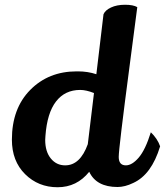

<svg xmlns="http://www.w3.org/2000/svg" viewBox="-20 -781 693 807"><path d="M557 -751Q547 -673 525 -506Q479 -157 479 -121.5Q479 -86 509 -86Q535 -86 563 -118.5Q591 -151 614 -225Q642 -198 653 -166Q617 -47 540 -12Q505 5 474 5Q385 5 355 -59Q303 6 222 6Q141 6 85.5 -49Q30 -104 30 -194Q30 -325 107 -403Q184 -481 302 -481Q305 -481 308 -481Q349 -481 385 -469L415 -721Q422 -738 446.5 -749.5Q471 -761 505.5 -761Q540 -761 557 -751ZM317 -403Q253 -403 215.5 -354.5Q178 -306 171 -210Q170 -201 170 -193Q170 -144 193.5 -115Q217 -86 254 -86Q317 -86 349 -175L375 -390Q342 -403 317 -403Z"/></svg>

Font: Lily Script One
Style: Regular
Weight: 400
Designer: Julia Petretta
Foundry: Julia Petretta
Version: Version 1.002;PS 001.001;hotconv 1.0.70;makeotf.lib2.5.58329